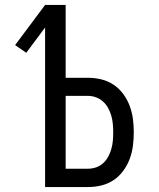

<svg xmlns="http://www.w3.org/2000/svg" viewBox="-20 -755 640 775"><path d="M162 0V-644L86 -542L41 -573L162 -735H245V-441H335Q363 -441 389.5 -434.5Q416 -428 438.5 -413Q461 -398 477.5 -375.5Q494 -353 503.5 -327.5Q513 -302 516.5 -275Q520 -248 520 -221Q520 -193 516.5 -166Q513 -139 503.5 -113.5Q494 -88 477.5 -65.5Q461 -43 438.5 -28Q416 -13 389.5 -6.5Q363 0 335 0ZM245 -74H335Q352 -74 368 -79.5Q384 -85 396.5 -96.5Q409 -108 417 -123Q425 -138 429.5 -154Q434 -170 435.5 -187Q437 -204 437 -221Q437 -237 435.5 -254Q434 -271 429.5 -287Q425 -303 417 -318Q409 -333 396.5 -344.5Q384 -356 368 -362Q352 -368 335 -368H245Z"/></svg>

Font: R Plex Mono
Style: Regular
Weight: 400
Monospace: yes
Designer: Belleve Invis
Foundry: Belleve Invis
Version: Version 31.8.0